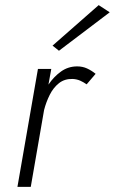

<svg xmlns="http://www.w3.org/2000/svg" viewBox="-20 -729 448 749"><path d="M408 -681 210 -531 185 -551 365 -709ZM180 -460 169 -399Q190 -430 218 -450Q246 -470 281 -470Q302 -470 319.5 -462Q337 -454 353 -441L318 -400Q305 -409 292.5 -414.5Q280 -420 264 -421Q232 -422 210 -404.5Q188 -387 174 -359Q160 -331 152 -300L100 0H48L128 -460Z"/></svg>

Font: Jost* Light
Style: Italic
Weight: 300
Italic angle: -10°
Version: Version 3.7